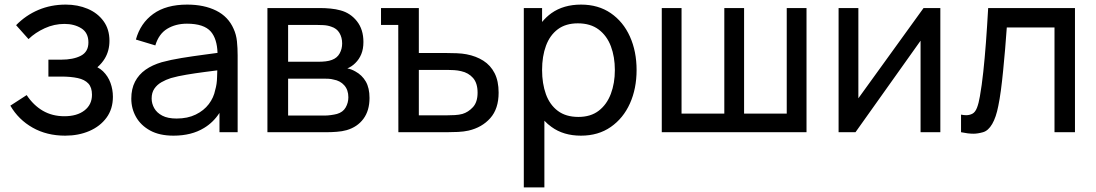

<svg xmlns="http://www.w3.org/2000/svg" viewBox="-20 -575 4765 835"><path d="M263.5 15Q183.5 15 122 -19.8Q60.5 -54.5 25 -115.5L96 -161.5Q125.5 -117 166.5 -93.2Q207.5 -69.5 260 -69.5Q315 -69.5 347.5 -94.8Q380 -120 380 -163Q380 -195 364 -212Q348 -229 318 -235.5Q288 -242 246.5 -242H190.5V-315.5H246Q298.5 -315.5 331.5 -332.5Q364.5 -349.5 364.5 -390.5Q364.5 -432.5 333.8 -451.8Q303 -471 260.5 -471Q215.5 -471 174.5 -452.2Q133.5 -433.5 104 -405L50 -465.5Q92 -508.5 146.8 -531.8Q201.5 -555 266 -555Q318 -555 361.2 -536.8Q404.5 -518.5 430.2 -483.2Q456 -448 456 -397.5Q456 -354.5 436 -321Q423.5 -300 403.5 -282.5Q417 -275.5 428 -265Q450 -243.5 460.5 -214.5Q471 -185.5 471 -154Q471 -101 443.2 -63.2Q415.5 -25.5 368.5 -5.2Q321.5 15 263.5 15Z M734.5 15Q674 15 633.2 -7.2Q592.5 -29.5 571.8 -66Q551 -102.5 551 -146Q551 -188.5 567.2 -219.8Q583.5 -251 613 -271.8Q642.5 -292.5 683.5 -304.5Q722 -315 769.8 -322.8Q817.5 -330.5 866.5 -337Q897.5 -341 926 -345Q924 -406 897 -437.5Q867 -472 793 -472Q744 -472 707.2 -449.8Q670.5 -427.5 655.5 -377.5L571 -403Q590.5 -474 646.5 -514.5Q702.5 -555 794 -555Q867.5 -555 920.2 -528.8Q973 -502.5 996 -449.5Q1007.5 -424.5 1010.5 -395.2Q1013.5 -366 1013.5 -334V0H934.5V-84Q907.5 -42.5 867.5 -18.5Q813 15 734.5 15ZM748 -59.5Q796 -59.5 831.2 -76.8Q866.5 -94 888 -122.2Q909.5 -150.5 916 -184Q923.5 -209 924 -239.5Q924.5 -256.5 925 -269Q897.5 -265.5 870.5 -262Q828.5 -256.5 791 -250.2Q753.5 -244 723.5 -235.5Q701.5 -228.5 682.2 -217.5Q663 -206.5 651.2 -189.2Q639.5 -172 639.5 -146.5Q639.5 -124.5 650.8 -104.5Q662 -84.5 685.8 -72Q709.5 -59.5 748 -59.5Z M1143 0V-540H1373Q1393.5 -540 1417.2 -537.8Q1441 -535.5 1460.5 -530Q1504 -518.5 1532.2 -482.8Q1560.5 -447 1560.5 -392.5Q1560.5 -362 1551.2 -339.5Q1542 -317 1525 -300.5Q1517.5 -293 1508.5 -287Q1499.5 -281 1490.5 -277.5Q1508 -274.5 1526 -264Q1554.5 -248.5 1570.8 -220.5Q1587 -192.5 1587 -149Q1587 -94 1560.5 -58.2Q1534 -22.5 1487.5 -9Q1468 -3.5 1444.5 -1.8Q1421 0 1399 0ZM1233 -306.5H1367Q1381 -306.5 1396.5 -308.2Q1412 -310 1423.5 -314.5Q1446.5 -323 1457.2 -342.8Q1468 -362.5 1468 -386Q1468 -412 1456.2 -431.8Q1444.5 -451.5 1420.5 -459Q1404.5 -465 1384.8 -465.8Q1365 -466.5 1359.5 -466.5H1233ZM1233 -72.5H1394Q1404.5 -72.5 1419.2 -74.5Q1434 -76.5 1445.5 -79.5Q1471.5 -87 1483.2 -107.5Q1495 -128 1495 -152Q1495 -184 1477.2 -204Q1459.5 -224 1430.5 -229Q1420 -232 1407.8 -232.5Q1395.5 -233 1386 -233H1233Z M1712.5 0 1712 -466.5H1637V-540H1801.5V-344.5H1918Q1941.5 -344.5 1966 -343.5Q1990.5 -342.5 2008.5 -339Q2050.5 -331 2082 -311Q2113.5 -291 2131 -256.8Q2148.5 -222.5 2148.5 -172Q2148.5 -102 2112.2 -61.2Q2076 -20.5 2017.5 -7Q1997.5 -2.5 1971.8 -1.2Q1946 0 1923 0ZM1801.5 -73.5H1924.5Q1939.5 -73.5 1958 -74.5Q1976.5 -75.5 1991 -79.5Q2016.5 -87 2036.8 -109Q2057 -131 2057 -172Q2057 -213.5 2037.2 -236Q2017.5 -258.5 1985.5 -265.5Q1971 -269 1955 -270Q1939 -271 1924.5 -271H1801.5Z M2506.5 15Q2430.5 15 2378.5 -23Q2361.5 -35 2347.5 -50V240H2258V-540H2337.5V-479.5Q2355.5 -501.5 2378.5 -518Q2431 -555 2507 -555Q2582 -555 2636.2 -517.8Q2690.5 -480.5 2719.5 -416Q2748.5 -351.5 2748.5 -270.5Q2748.5 -189.5 2719.5 -125Q2690.5 -60.5 2636.2 -22.8Q2582 15 2506.5 15ZM2495.5 -66.5Q2549 -66.5 2584 -93.5Q2619 -120.5 2636.5 -166.8Q2654 -213 2654 -270.5Q2654 -327.5 2636.8 -373.5Q2619.5 -419.5 2583.8 -446.5Q2548 -473.5 2493 -473.5Q2440.5 -473.5 2406 -447.8Q2371.5 -422 2354.5 -376.2Q2337.5 -330.5 2337.5 -270.5Q2337.5 -211.5 2354.2 -165.2Q2371 -119 2406 -92.8Q2441 -66.5 2495.5 -66.5Z M2858 0V-540H2944V-81H3130V-540H3216V-81H3401.5V-540H3487.5V0Z M4069.5 -540V0H3983.5V-398L3700.5 0H3627V-540H3713V-147.5L3996.5 -540Z M4159.5 0V-76.5Q4172 -74 4182 -74Q4196 -74 4208.5 -80.2Q4221 -86.5 4228.8 -106.2Q4236.5 -126 4241.5 -156Q4250 -203.5 4256.2 -262Q4262.5 -320.5 4267.8 -390.2Q4273 -460 4277.5 -540H4655V0H4566V-455.5H4358.5Q4355.5 -409.5 4351.2 -361Q4347 -312.5 4342.5 -266.8Q4338 -221 4332.8 -181.8Q4327.5 -142.5 4321.5 -114Q4312 -65 4295 -35.8Q4278 -6.5 4255 0Q4232 6.5 4213.5 6.5Q4190 6.5 4159.5 0Z"/></svg>

Font: Cns Manrope Med
Style: Regular
Weight: 500
Designer: Mikhail Sharanda
Foundry: Mikhail Sharanda
Version: Version 4.504